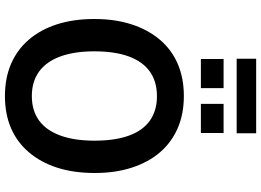

<svg xmlns="http://www.w3.org/2000/svg" viewBox="-160 -888 1058 778"><g transform="rotate(90 369.0 -499.0)"><path d="M369 10Q297 10 239.5 -14.5Q182 -39 141 -86.5Q100 -134 78.5 -201Q57 -268 57 -352Q57 -437 79 -504Q101 -571 141.5 -618.5Q182 -666 239.5 -690.5Q297 -715 369 -715Q442 -715 499.5 -690Q557 -665 597 -618.5Q637 -572 659 -505Q681 -438 681 -354Q681 -269 659.5 -202Q638 -135 597 -87Q556 -39 499 -14.5Q442 10 369 10ZM369 -99Q428 -99 468 -128Q508 -157 529 -214Q550 -271 550 -353Q550 -436 529.5 -492.5Q509 -549 468.5 -577.5Q428 -606 370 -606Q311 -606 270.5 -577.5Q230 -549 209 -492.5Q188 -436 188 -352Q188 -271 209 -214Q230 -157 270.5 -128Q311 -99 369 -99ZM218 -929V-1008H520V-929ZM219 -784V-876H337V-784ZM401 -784V-876H519V-784Z"/></g></svg>

Font: Nunito Sans 10pt SemiCondensed
Style: Bold
Weight: 700
Width: 4
Designer: Vernon Adams
Foundry: Vernon Adams
Version: Version 3.101;gftools[0.9.27]